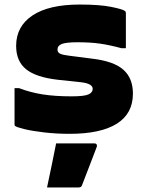

<svg xmlns="http://www.w3.org/2000/svg" viewBox="-20 -578 640 845"><path d="M295 -154Q351 -154 369.5 -162.5Q388 -171 388 -187Q388 -210 337 -216L234 -227Q138 -238 94.5 -273.5Q51 -309 51 -376Q51 -462 123 -510Q195 -558 331 -558Q419 -558 470.5 -547.5Q522 -537 531 -529Q534 -526 534 -519V-366H514Q462 -380 420 -386Q378 -392 321 -392Q271 -392 252 -384.5Q233 -377 233 -360Q233 -347 245 -341.5Q257 -336 283 -333L384 -320Q480 -309 522.5 -271.5Q565 -234 565 -166Q565 -78 494 -33.5Q423 11 286 11Q229 11 176.5 5Q124 -1 88.5 -9.5Q53 -18 46 -24Q44 -26 44 -31V-190H64Q114 -171 168 -162.5Q222 -154 295 -154ZM227 53H396Q402 53 405 57.5Q408 62 406 68Q389 114 374 151.5Q359 189 341 237Q340 241 336.5 244Q333 247 326 247H187Q198 194 207.5 149.5Q217 105 227 53Z"/></svg>

Font: Recursive Mn Lnr St Blk
Style: Regular
Weight: 900
Monospace: yes
Version: Version 1.079;hotconv 1.0.112;makeotfexe 2.5.65598; ttfautoh